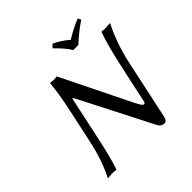

<svg xmlns="http://www.w3.org/2000/svg" viewBox="-208 -974 1153 1153"><g transform="rotate(-45 368.5 -397.0)"><path d="M467.3 -689Q440.9 -732.9 386.7 -784.2L406.7 -804.2Q460.9 -778.3 500 -743.2Q564.9 -782.7 620.1 -804.2L630.4 -784.2Q573.2 -746.6 510.7 -689ZM195.8 -444.8Q221.2 -563 228 -645L230.5 -647.9Q247.1 -645 261.2 -645Q261.2 -645 285.6 -647L503.9 -203.1Q535.6 -139.2 546.9 -164.6Q549.3 -169.4 550.8 -178.2L597.7 -395Q635.7 -571.3 664.1 -645L666.5 -647.9Q676.8 -645 701.2 -645L736.8 -647.9L737.3 -645Q680.7 -534.7 650.4 -395L570.3 -21Q563.5 9.8 543 9.8Q517.6 9.8 504.9 -14.2L279.8 -455.1Q277.8 -459 274.4 -465.3Q265.6 -482.9 262.7 -486.1Q259.8 -489.3 257.8 -485.6Q255.9 -481.9 252.4 -463.9Q249.5 -448.7 247.1 -439L202.6 -230Q168 -67.4 144 0L141.6 2.9Q131.3 0 106.9 0L71.3 2.9L70.8 0Q120.1 -94.2 149.4 -230Z"/></g></svg>

Font: Linux Biolinum
Style: Italic
Weight: 400
Italic angle: -12°
Designer: Philipp H. Poll
Foundry: Philipp H. Poll
Version: Version 1.1.3 ; ttfautohint (v0.9)